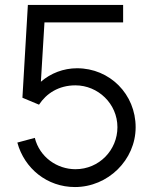

<svg xmlns="http://www.w3.org/2000/svg" viewBox="-20 -740 618 775"><path d="M282.5 15C416 15 527.5 -94.5 527.5 -226.5C527.5 -359.5 423.5 -464.5 291 -464.5C236.5 -464.5 184.5 -444.5 145 -410L159.5 -649.5H477V-720H92.5L70.5 -345.5L137.5 -317.5C167 -362.5 216.5 -395.5 284.5 -395.5C375.5 -395.5 454 -321.5 454 -226.5C454 -134.5 380.5 -57 284.5 -57C210.5 -57 140 -105.5 120.5 -183.5L50 -164.5C78.5 -59.5 170.5 15 282.5 15Z"/></svg>

Font: Hauora
Style: Regular
Weight: 400
Designer: Mikhail Sharanda
Foundry: WCYS & Co.
Version: Version 1.010